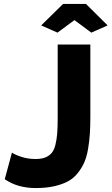

<svg xmlns="http://www.w3.org/2000/svg" viewBox="-20 -934 561 965"><path d="M187 -806.2 296.9 -914.1H412.1L521 -806.2L439 -770L354 -833L269 -770ZM40 -167Q54.2 -156.7 87.2 -145.8Q120.1 -134.8 159.2 -134.8Q188 -134.8 207.5 -142.6Q227.1 -150.4 239.5 -165Q252 -179.7 258.5 -206.1Q265.1 -232.4 267.6 -263.9Q270 -295.4 270 -342.8V-710H434.1V-349.1Q434.1 -298.8 431.6 -261.2Q429.2 -223.6 422.4 -184.1Q415.5 -144.5 403.1 -116.7Q390.6 -88.9 370.1 -63.2Q349.6 -37.6 320.8 -22.2Q292 -6.8 251.5 2.2Q210.9 11.2 159.2 11.2Q68.8 11.2 3.9 -33.2Z"/></svg>

Font: Rawline ExtraBold
Style: Regular
Weight: 800
Designer: Matt McInerney, Pablo Impallari, Rodrigo Fuenzalida
Foundry: Matt McInerney, Pablo Impallari, Rodrigo Fuenzalida
Version: Version 4.020;PS 004.020;hotconv 1.0.88;makeotf.lib2.5.64775